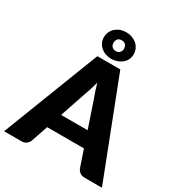

<svg xmlns="http://www.w3.org/2000/svg" viewBox="-230 -1105 1172 1253"><g transform="rotate(30 355.5 -479.0)"><path d="M255.9 -278.3H455.6L388.2 -478Q376.5 -508.3 372.1 -522.9Q357.4 -569.8 355 -578.6Q350.6 -561 338.9 -522Q332.5 -501 323.2 -477.1ZM441.9 -728.5 724.1 0H592.8Q571.3 0 557.6 -10.7Q543.5 -21 537.1 -36.6L494.1 -163.6H216.8L173.8 -36.6Q168.9 -23.4 154.3 -11.7Q139.6 0 119.1 0H-13.2L269 -728.5ZM243.7 -856.9Q243.7 -880.4 252.9 -898.9Q262.2 -918.5 277.3 -931.2Q293.5 -944.8 312.5 -951.7Q334 -958.5 354.5 -958.5Q376.5 -958.5 397.9 -951.7Q416.5 -944.8 434.6 -931.2Q449.2 -918.9 459.5 -898.9Q468.3 -879.9 468.3 -856.9Q468.3 -835 459.5 -816.9Q449.7 -797.4 434.6 -785.6Q416.5 -771.5 397.9 -765.6Q375 -758.3 354.5 -758.3Q335.4 -758.3 312.5 -765.6Q293.9 -771.5 277.3 -785.6Q261.7 -797.9 252.9 -816.9Q243.7 -835 243.7 -856.9ZM316.4 -856.9Q316.4 -840.3 326.7 -828.6Q336.9 -816.9 356.4 -816.9Q374 -816.9 384.8 -828.6Q395.5 -840.3 395.5 -856.9Q395.5 -875.5 384.8 -887.2Q374.5 -897.9 356.4 -897.9Q335.9 -897.9 326.7 -887.2Q316.4 -875.5 316.4 -856.9Z"/></g></svg>

Font: Lato-ExtraBold
Style: Regular
Weight: 500
Designer: Lukasz Dziedzic with Adam Twardoch and Botio Nikoltchev
Foundry: tyPoland Lukasz Dziedzic
Version: ""